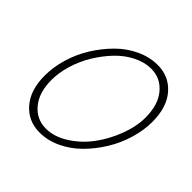

<svg xmlns="http://www.w3.org/2000/svg" viewBox="-175 -834 999 999"><g transform="rotate(45 324.5 -334.0)"><path d="M251 7.8Q166.5 7.8 113.3 -53.5Q60.1 -114.7 60.1 -221.2Q60.1 -283.2 79.6 -348.9Q99.1 -414.6 135 -472.2Q170.9 -529.8 217 -575.9Q263.2 -622.1 320.8 -648.9Q378.4 -675.8 437 -675.8Q521 -675.8 574 -614.7Q627 -553.7 627 -446.8Q627 -384.8 607.4 -319.1Q587.9 -253.4 552.2 -195.8Q516.6 -138.2 470.5 -92Q424.3 -45.9 366.9 -19Q309.6 7.8 251 7.8ZM259.8 -29.8Q320.3 -29.8 381.1 -68.4Q441.9 -106.9 486.1 -166Q530.3 -225.1 558.1 -298.1Q585.9 -371.1 585.9 -438Q585.9 -530.8 541 -584.5Q496.1 -638.2 426.8 -638.2Q378.4 -638.2 329.1 -613.3Q279.8 -588.4 239.7 -546.4Q199.7 -504.4 168 -452.1Q136.2 -399.9 118.7 -341.6Q101.1 -283.2 101.1 -230Q101.1 -137.2 145.8 -83.5Q190.4 -29.8 259.8 -29.8Z"/></g></svg>

Font: Comic Neue Light
Style: Italic
Weight: 300
Italic angle: -12°
Designer: Craig Rozynski
Foundry: Craig Rozynski
Version: Version 2.003;hotconv 1.0.109;makeotfexe 2.5.65596